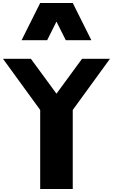

<svg xmlns="http://www.w3.org/2000/svg" viewBox="-20 -1270 884 1290"><path d="M187.5 -875 359.4 -640.6 531.2 -875H718.8L468.8 -531.2V0H250V-531.2L0 -875ZM421.9 -1000 359.4 -1125 296.9 -1000H125L250 -1250H468.8L593.8 -1000Z"/></svg>

Font: CraftyPE
Style: Regular
Weight: 400
Designer: Erek Butcher
Foundry: Haunted Coop
Version: Version 0.018;April 4, 2024;FontCreator 15.0.0.2962 64-bit